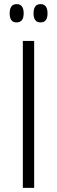

<svg xmlns="http://www.w3.org/2000/svg" viewBox="-20 -913 277 933"><path d="M60 -804Q27 -804 27 -848Q27 -893 61 -893Q95 -893 95 -848Q95 -804 60 -804ZM177 -804Q143 -804 143 -848Q143 -893 177 -893Q211 -893 211 -848Q211 -804 177 -804ZM91 0V-714H146V0Z"/></svg>

Font: Noto Sans Condensed Light
Style: Regular
Weight: 300
Width: 3
Designer: Monotype Design Team
Foundry: Monotype Imaging Inc.
Version: Version 2.013; ttfautohint (v1.8.4.7-5d5b)